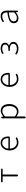

<svg xmlns="http://www.w3.org/2000/svg" viewBox="2586 -3173 828 6040"><g transform="rotate(-90 3000.0 -153.0)"><path d="M470.7 -29.3V-479.5Q470.7 -484.4 466.8 -484.4H307.6Q296.9 -484.4 290 -491.2Q283.2 -498 283.2 -508.3Q283.2 -518.6 290 -525.9Q296.9 -533.2 307.6 -533.2H693.4Q703.1 -533.2 710.4 -525.9Q717.8 -518.6 717.8 -508.3Q717.8 -498 710.4 -491.2Q703.1 -484.4 693.4 -484.4H534.2Q530.3 -484.4 530.3 -479.5V-29.3Q530.3 -17.6 521.5 -8.8Q512.7 0 500.5 0Q488.3 0 479.5 -8.8Q470.7 -17.6 470.7 -29.3Z M1535.2 12.7Q1429.7 12.7 1358.4 -63Q1287.1 -138.7 1287.1 -265.6Q1287.1 -390.6 1356.9 -468.8Q1426.8 -546.9 1521.5 -546.9Q1618.2 -546.9 1672.9 -481.4Q1727.5 -416 1727.5 -298.8Q1727.5 -294.9 1727.5 -292Q1726.6 -277.3 1715.8 -267.1Q1705.1 -256.8 1689.5 -256.8H1350.6Q1346.7 -256.8 1346.7 -252.9Q1349.6 -156.2 1403.3 -96.2Q1457 -36.1 1541 -36.1Q1606.4 -36.1 1663.1 -69.3Q1670.9 -74.2 1680.7 -71.8Q1690.4 -69.3 1694.3 -60.5Q1699.2 -51.8 1696.3 -41.5Q1693.4 -31.2 1684.6 -26.4Q1614.3 12.7 1535.2 12.7ZM1346.7 -306.6Q1346.7 -302.7 1350.6 -302.7H1669.9Q1674.8 -302.7 1674.8 -307.6Q1674.8 -307.6 1674.8 -307.6Q1673.8 -400.4 1633.3 -448.7Q1592.8 -497.1 1522.5 -497.1Q1456.1 -497.1 1406.2 -445.3Q1346.7 -384.8 1346.7 -306.6Z M2296.9 211.9V-505.9Q2296.9 -516.6 2304.2 -523.4Q2311.5 -530.3 2321.3 -530.3Q2331.1 -530.3 2338.9 -523.4Q2346.7 -516.6 2347.7 -506.8L2352.5 -465.8Q2352.5 -464.8 2353.5 -464.8Q2354.5 -464.8 2355.5 -465.8Q2457 -543.9 2532.2 -543.9Q2636.7 -543.9 2691.4 -471.2Q2746.1 -398.4 2746.1 -272.5Q2746.1 -140.6 2677.7 -62.5Q2609.4 15.6 2511.7 15.6Q2439.5 15.6 2357.4 -46.9Q2354.5 -48.8 2354.5 -44.9L2355.5 48.8V211.9Q2355.5 223.6 2346.7 232.4Q2337.9 241.2 2326.2 241.2Q2314.5 241.2 2305.7 232.4Q2296.9 223.6 2296.9 211.9ZM2505.9 -35.2Q2585 -35.2 2634.8 -100.6Q2684.6 -166 2684.6 -272.5Q2684.6 -375 2645.5 -434.1Q2606.4 -493.2 2521.5 -493.2Q2452.1 -493.2 2358.4 -411.1Q2355.5 -408.2 2355.5 -404.3V-104.5Q2355.5 -100.6 2358.4 -97.7Q2434.6 -35.2 2505.9 -35.2Z M3535.2 12.7Q3429.7 12.7 3358.4 -63Q3287.1 -138.7 3287.1 -265.6Q3287.1 -390.6 3356.9 -468.8Q3426.8 -546.9 3521.5 -546.9Q3618.2 -546.9 3672.9 -481.4Q3727.5 -416 3727.5 -298.8Q3727.5 -294.9 3727.5 -292Q3726.6 -277.3 3715.8 -267.1Q3705.1 -256.8 3689.5 -256.8H3350.6Q3346.7 -256.8 3346.7 -252.9Q3349.6 -156.2 3403.3 -96.2Q3457 -36.1 3541 -36.1Q3606.4 -36.1 3663.1 -69.3Q3670.9 -74.2 3680.7 -71.8Q3690.4 -69.3 3694.3 -60.5Q3699.2 -51.8 3696.3 -41.5Q3693.4 -31.2 3684.6 -26.4Q3614.3 12.7 3535.2 12.7ZM3346.7 -306.6Q3346.7 -302.7 3350.6 -302.7H3669.9Q3674.8 -302.7 3674.8 -307.6Q3674.8 -307.6 3674.8 -307.6Q3673.8 -400.4 3633.3 -448.7Q3592.8 -497.1 3522.5 -497.1Q3456.1 -497.1 3406.2 -445.3Q3346.7 -384.8 3346.7 -306.6Z M4498 12.7Q4391.6 12.7 4317.4 -41Q4306.6 -47.9 4306.6 -61.5Q4306.6 -69.3 4311.5 -76.2Q4317.4 -84 4327.1 -85.4Q4336.9 -86.9 4344.7 -81.1Q4407.2 -36.1 4494.1 -36.1Q4556.6 -36.1 4599.1 -66.9Q4641.6 -97.7 4641.6 -149.4Q4641.6 -202.1 4600.1 -229.5Q4558.6 -256.8 4480.5 -256.8H4434.6Q4425.8 -256.8 4418.9 -263.7Q4412.1 -270.5 4412.1 -279.8Q4412.1 -289.1 4418.9 -295.9Q4425.8 -302.7 4434.6 -302.7H4466.8Q4541 -302.7 4580.1 -329.1Q4619.1 -355.5 4619.1 -402.3Q4619.1 -449.2 4584.5 -473.1Q4549.8 -497.1 4494.1 -497.1Q4418.9 -497.1 4360.4 -460Q4352.5 -454.1 4342.8 -455.6Q4333 -457 4327.1 -465.3Q4321.3 -473.6 4322.8 -483.4Q4324.2 -493.2 4332 -499Q4404.3 -546.9 4496.1 -546.9Q4573.2 -546.9 4625 -510.3Q4676.8 -473.6 4676.8 -407.2Q4676.8 -367.2 4653.3 -335.4Q4629.9 -303.7 4588.9 -286.1Q4586.9 -285.2 4586.9 -282.7Q4586.9 -280.3 4588.9 -279.3Q4638.7 -266.6 4670.4 -232.9Q4702.1 -199.2 4702.1 -144.5Q4702.1 -75.2 4643.1 -31.2Q4584 12.7 4498 12.7Z M5444.3 12.7Q5377 12.7 5333.5 -24.9Q5290 -62.5 5290 -133.8Q5290 -220.7 5369.6 -267.1Q5449.2 -313.5 5625 -335Q5629.9 -335 5629.9 -343.8Q5629.9 -373 5625 -397.5Q5619.1 -422.9 5606.4 -446.3Q5593.8 -469.7 5568.4 -482.9Q5543 -496.1 5507.8 -496.1Q5432.6 -496.1 5359.4 -449.2Q5351.6 -443.4 5341.8 -445.3Q5332 -447.3 5326.2 -456.1Q5321.3 -464.8 5323.2 -475.1Q5325.2 -485.4 5334 -490.2Q5426.8 -546.9 5515.6 -546.9Q5605.5 -546.9 5646.5 -490.2Q5687.5 -433.6 5687.5 -337.9V-24.4Q5687.5 -14.6 5680.2 -7.3Q5672.9 0 5663.1 0Q5652.3 0 5645 -6.8Q5637.7 -13.7 5636.7 -24.4L5632.8 -67.4Q5632.8 -68.4 5631.8 -68.4Q5630.9 -68.4 5629.9 -67.4Q5531.2 12.7 5444.3 12.7ZM5457 -36.1Q5499 -36.1 5538.6 -55.7Q5578.1 -75.2 5626 -116.2Q5629.9 -119.1 5629.9 -123V-288.1Q5629.9 -292 5626 -292Q5626 -292 5625 -291Q5474.6 -273.4 5411.1 -236.8Q5347.7 -200.2 5347.7 -136.7Q5347.7 -85 5377.9 -60.5Q5408.2 -36.1 5457 -36.1Z"/></g></svg>

Font: Gen Jyuu Gothic L Monospace Light
Style: Regular
Weight: 300
Designer: [Source Han Sans]
Ryoko NISHIZUKA  (kana & ideographs); Paul D. Hunt (Latin, Greek & Cyrillic); Wenlong ZHANG  (bopomofo
Version: Version 1.002.20150607